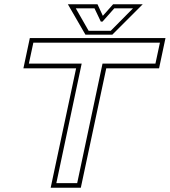

<svg xmlns="http://www.w3.org/2000/svg" viewBox="-20 -878 794 898"><path d="M217 0 336 -558.5H89.5L119.5 -700H754L724 -558.5H477L358 0ZM243.5 -21.5H341L459.5 -580.5H707L728 -678.5H136L115 -580.5H362ZM379.5 -716 297.5 -858H436L461 -804L509 -858H647.5L505.5 -716ZM394.5 -734H498L602 -839H514.5L459.5 -777H451.5L422 -839H334.5Z"/></svg>

Font: Tourney Expanded ExtraLight
Style: Italic
Weight: 200
Width: 7
Italic angle: -12°
Designer: Tyler Finck
Foundry: Etcetera Type Co
Version: Version 1.010; ttfautohint (v1.8.3)